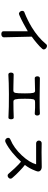

<svg xmlns="http://www.w3.org/2000/svg" viewBox="1118 -1898 763 3040"><g transform="rotate(90 1500.0 -377.5)"><path d="M182.6 -384.8Q159.2 -379.9 153.3 -360.4Q147.5 -343.8 156.2 -325.2Q165 -306.6 182.6 -298.8Q201.2 -291 220.7 -302.7Q272.5 -324.2 354.5 -368.2Q424.8 -406.2 474.6 -435.5V-60.5Q470.7 -39.1 485.4 -26.4Q499 -15.6 520.5 -16.6Q542 -16.6 556.6 -28.3Q572.3 -41 570.3 -60.5L559.6 -498Q612.3 -535.2 661.1 -577.1Q720.7 -627 752 -664.1Q765.6 -676.8 761.7 -696.3Q757.8 -712.9 741.2 -726.6Q723.6 -740.2 706.1 -739.3Q684.6 -738.3 671.9 -717.8Q571.3 -596.7 410.2 -498Q301.8 -432.6 182.6 -384.8Z M1219.7 -627Q1204.1 -627.9 1195.3 -615.2Q1187.5 -602.5 1187.5 -585Q1188.5 -568.4 1196.3 -556.6Q1205.1 -543.9 1219.7 -545.9L1418.9 -550.8Q1443.4 -550.8 1450.2 -519.5Q1458 -490.2 1458 -390.6Q1458 -271.5 1450.2 -239.3Q1442.4 -207 1413.1 -207Q1375 -207 1332 -208Q1248 -209 1164.1 -211.9Q1147.5 -214.8 1137.7 -201.2Q1128.9 -188.5 1128.9 -169.9Q1127.9 -151.4 1136.7 -139.6Q1145.5 -126 1162.1 -127.9Q1274.4 -135.7 1472.7 -136.7Q1679.7 -137.7 1841.8 -128.9Q1854.5 -127.9 1861.3 -140.6Q1868.2 -152.3 1868.2 -170.9Q1868.2 -188.5 1861.3 -201.2Q1853.5 -214.8 1839.8 -212.9Q1800.8 -210 1710.9 -209Q1662.1 -208 1589.8 -208Q1575.2 -208 1567.4 -213.9Q1558.6 -219.7 1552.7 -237.3Q1547.9 -255.9 1544.9 -293Q1543 -329.1 1543 -391.6Q1543 -493.2 1550.8 -521.5Q1558.6 -549.8 1587.9 -549.8L1604.5 -550.8Q1654.3 -550.8 1686.5 -550.8Q1744.1 -549.8 1775.4 -545.9Q1791 -543.9 1799.8 -556.6Q1808.6 -567.4 1808.6 -585Q1808.6 -603.5 1799.8 -615.2Q1790 -628.9 1774.4 -627Q1720.7 -623 1535.2 -623Q1380.9 -624 1219.7 -627Z M2252 -655.3Q2231.4 -657.2 2217.8 -643.6Q2206.1 -630.9 2205.1 -613.3Q2204.1 -594.7 2215.8 -582Q2227.5 -567.4 2250 -567.4H2581.1Q2552.7 -462.9 2441.4 -342.8Q2322.3 -214.8 2190.4 -161.1Q2168.9 -153.3 2163.1 -134.8Q2158.2 -119.1 2168 -102.5Q2176.8 -86.9 2193.4 -80.1Q2211.9 -73.2 2231.4 -83Q2307.6 -119.1 2399.4 -194.3Q2477.5 -259.8 2539.1 -328.1Q2573.2 -302.7 2644.5 -227.5Q2699.2 -168.9 2732.4 -128.9Q2743.2 -115.2 2761.7 -116.2Q2779.3 -117.2 2793 -129.9Q2807.6 -142.6 2808.6 -159.2Q2809.6 -178.7 2793 -194.3Q2747.1 -249 2682.6 -309.6Q2627.9 -362.3 2590.8 -389.6Q2618.2 -423.8 2642.6 -467.8Q2668 -514.6 2686.5 -565.4Q2706.1 -611.3 2679.7 -635.7Q2655.3 -660.2 2603.5 -656.2Q2506.8 -653.3 2387.7 -653.3Q2277.3 -653.3 2252 -655.3Z"/></g></svg>

Font: Gungsuh
Style: Regular
Weight: 400
Version: Version 2.21